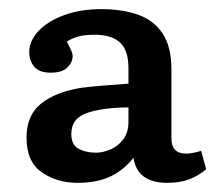

<svg xmlns="http://www.w3.org/2000/svg" viewBox="-20 -762 480 420"><path d="M150 -362Q105 -362 71.5 -385Q38 -408 38 -461Q38 -510 70 -535.5Q102 -561 158 -570Q182 -573 208.5 -575Q235 -577 261 -579V-613Q261 -652 242.5 -669Q224 -686 187 -686Q165 -686 151 -682Q137 -678 126 -671Q139 -648 139 -640Q139 -626 127.5 -614.5Q116 -603 91 -603Q66 -603 55 -616Q44 -629 44 -648Q44 -673 64.5 -694.5Q85 -716 120.5 -729Q156 -742 202 -742Q247 -742 281.5 -730Q316 -718 335.5 -689Q355 -660 355 -610V-459Q355 -426 387 -426Q400 -426 420 -432L431 -392Q415 -378 394.5 -370Q374 -362 346 -362Q280 -362 272 -417Q251 -390 221.5 -376Q192 -362 150 -362ZM190 -428Q205 -428 221.5 -435Q238 -442 249.5 -457Q261 -472 261 -496V-527Q208 -527 172 -515.5Q136 -504 136 -469Q136 -445 152 -436.5Q168 -428 190 -428Z"/></svg>

Font: Literata 7pt Medium
Style: Regular
Weight: 500
Designer: Latin by Veronika Burian and Jose Scaglione. Greek by Irene Vlachou. Cyrillic by Vera Evstafieva.
Foundry: TypeTogether
Version: Version 3.002